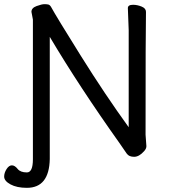

<svg xmlns="http://www.w3.org/2000/svg" viewBox="-58 -734 816 922"><path d="M71 168Q23 168 -7.5 151.5Q-38 135 -38 114Q-38 96 -26.5 78Q-15 60 -1 60Q13 60 26.5 77Q40 94 71 94Q100 94 100 31V-640L93 -677Q93 -696 118 -705Q143 -714 155 -714Q165 -714 173 -712.5Q181 -711 187 -701Q212 -655 329.5 -467Q447 -279 560 -123V-589L556 -695Q556 -711 581 -711Q601 -711 622 -702.5Q643 -694 643 -677Q641 -588 641 -87L645 -32Q645 -20 634 -8Q610 19 586 19Q561 19 550.5 3.5Q540 -12 515 -48Q323 -318 181 -557V30Q178 168 71 168Z"/></svg>

Font: LXGW WenKai Medium
Style: Regular
Weight: 500
Designer: LXGW / Fontworks Inc.
Foundry: LXGW / Fontworks Inc.
Version: Version 1.501; October 10, 2024